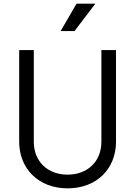

<svg xmlns="http://www.w3.org/2000/svg" viewBox="-20 -1019 740 1051"><path d="M388 -849 502 -999H399L312 -849ZM350 12C510 12 615 -96 615 -243V-745H535V-243C535 -135 459 -63 350 -63C241 -63 165 -135 165 -243V-745H85V-243C85 -96 191 12 350 12Z"/></svg>

Font: Plus Jakarta Sans
Style: Regular
Weight: 400
Designer: Gumpita Rahayu
Foundry: Tokotype
Version: Version 2.071;gftools[0.9.30]